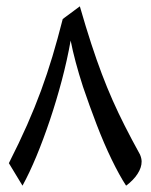

<svg xmlns="http://www.w3.org/2000/svg" viewBox="-20 -721 476 606"><path d="M51 -135 8 -206Q41 -271 65.5 -326.5Q90 -382 109.5 -435Q129 -488 145.5 -543Q162 -598 178 -661L232 -701Q251 -635 268 -583Q285 -531 301.5 -487.5Q318 -444 335.5 -404.5Q353 -365 374 -323.5Q395 -282 422 -233Q427 -221 427 -211Q427 -192 414 -172Q401 -152 378 -135Q357 -167 332.5 -217.5Q308 -268 285 -328Q262 -388 242 -447Q229 -487 219 -524.5Q209 -562 203 -593Q192 -531 175 -467Q158 -403 137.5 -342Q117 -281 95 -228Q73 -175 51 -135Z"/></svg>

Font: Noto Naskh Arabic UI
Style: Regular
Weight: 400
Designer: Monotype Design Team, David Williams, Mohamad Dakak and Nizar Qandah
Foundry: Monotype Imaging Inc.
Version: Version 2.014